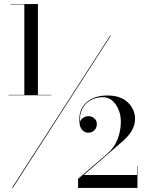

<svg xmlns="http://www.w3.org/2000/svg" viewBox="-20 -826 718 947"><path d="M39.5 100 523 -650H526.5L43.5 100ZM22 -356V-358H233V-356ZM365 101V56L506 -65Q544 -97.5 560 -139.2Q576 -181 576 -225.5Q576 -274.5 551 -310.5Q526 -346.5 487.5 -346.5Q452.5 -346.5 425.5 -331Q398.5 -315.5 384.5 -286.2Q370.5 -257 375.5 -216.5H373Q373 -231 386.5 -242Q400 -253 416.5 -253Q431.5 -253 444.5 -242.8Q457.5 -232.5 457.5 -214.5Q457.5 -194.5 445.2 -183Q433 -171.5 415 -171.5Q397.5 -171.5 386 -184.5Q374.5 -197.5 372.5 -216.5Q365 -281.5 403.5 -318.2Q442 -355 510 -355Q575 -355 610.5 -320.8Q646 -286.5 646 -240.5Q646 -217 638 -197.8Q630 -178.5 617.2 -162.8Q604.5 -147 589.8 -133.5Q575 -120 561 -108.5L393 37H656V-8H658V101ZM100 -357V-804H32V-806H167V-357Z"/></svg>

Font: Bodoni Moda 48pt Medium
Style: Regular
Weight: 500
Designer: Owen Earl
Foundry: indestructible type
Version: Version 2.005